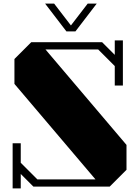

<svg xmlns="http://www.w3.org/2000/svg" viewBox="-20 -1034 771 1064"><path d="M50 -240H95V-132L187 -40H509L60 -569V-707L153 -800H546L616 -730V-810H661V-560H616V-668L524 -760H232L681 -231V-93L588 0H165L95 -70V10H50ZM516 -1014 398 -860H348L230 -1014H280L373 -893L466 -1014Z"/></svg>

Font: Kumar One
Style: Regular
Weight: 400
Designer: Parimal Parmar
Foundry: Indian Type Foundry
Version: Version 1.000;PS 1.000;hotconv 1.0.88;makeotf.lib2.5.647800